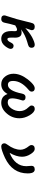

<svg xmlns="http://www.w3.org/2000/svg" viewBox="1215 -1753 570 3040"><g transform="rotate(90 1500.0 -233.0)"><path d="M282.2 32.2Q251 32.2 235.4 17.6Q223.6 4.9 223.6 -14.6Q223.6 -32.2 234.4 -57.6Q288.1 -216.8 322.3 -368.2Q338.9 -441.4 348.6 -465.8Q352.5 -475.6 358.4 -481.4Q375 -498 402.3 -498Q431.6 -498 446.3 -483.4Q458 -471.7 458 -451.2V-450.2L453.1 -430.7L424.8 -348.6Q499 -417 567.4 -455.1Q567.4 -455.1 567.4 -455.1Q650.4 -498 688.5 -498Q710.9 -498 723.6 -485.4Q736.3 -472.7 736.3 -448.2Q736.3 -418 713.9 -403.3Q701.2 -394.5 639.6 -377.9Q533.2 -346.7 445.3 -282.2Q460 -286.1 472.7 -288.1Q491.2 -290 494.1 -290Q497.1 -290 497.1 -290Q531.2 -290 550.8 -270.5Q576.2 -245.1 576.2 -188.5L575.2 -149.4V-121.1Q575.2 -100.6 578.1 -87.9Q583 -70.3 591.8 -66.4Q594.7 -65.4 600.6 -65.4Q621.1 -65.4 641.6 -97.7Q648.4 -107.4 655.3 -123Q674.8 -163.1 704.1 -163.1Q728.5 -163.1 741.2 -150.4Q753.9 -137.7 753.9 -116.2Q753.9 -85 709 -27.3Q661.1 32.2 595.7 32.2Q542 32.2 511.7 1Q471.7 -38.1 471.7 -127.9Q471.7 -127.9 473.6 -183.6Q473.6 -204.1 465.8 -211.9Q460 -217.8 447.3 -217.8Q427.7 -217.8 381.8 -189.5Q355.5 -101.6 339.8 -20.5Q335 3.9 320.8 18.1Q306.6 32.2 282.2 32.2Z M1467.8 -67.4Q1413.1 32.2 1313.5 32.2Q1239.3 32.2 1192.4 -28.3Q1147.5 -85.9 1147.5 -161.1Q1147.5 -271.5 1235.4 -385.7Q1293 -459 1335.9 -484.4Q1358.4 -498 1377.9 -498Q1404.3 -498 1418 -484.4Q1430.7 -471.7 1430.7 -448.2Q1430.7 -423.8 1399.4 -398.4Q1261.7 -283.2 1261.7 -156.2Q1261.7 -107.4 1281.2 -87.9Q1295.9 -73.2 1322.3 -73.2Q1417 -73.2 1461.9 -295.9Q1467.8 -324.2 1481.9 -338.4Q1496.1 -352.5 1517.6 -352.5Q1546.9 -352.5 1560.5 -338.9Q1571.3 -328.1 1571.3 -309.6V-308.6L1565.4 -285.2Q1537.1 -198.2 1537.1 -139.6Q1537.1 -102.5 1553.2 -86.4Q1569.3 -70.3 1601.6 -70.3Q1657.2 -70.3 1697.3 -128.9Q1739.3 -189.5 1739.3 -259.8Q1739.3 -337.9 1680.7 -396.5Q1665 -412.1 1657.7 -424.3Q1650.4 -436.5 1650.4 -447.3Q1650.4 -470.7 1664.1 -484.4Q1677.7 -498 1705.1 -498Q1755.9 -498 1804.7 -418Q1852.5 -337.9 1852.5 -256.8Q1852.5 -140.6 1777.3 -55.7Q1703.1 32.2 1606.4 32.2Q1543 32.2 1504.9 -5.9Q1481.4 -29.3 1467.8 -67.4Z M2400.4 -99.6Q2611.3 -186.5 2611.3 -364.3L2605.5 -448.2Q2605.5 -470.7 2618.2 -483.4Q2632.8 -498 2664.1 -498Q2685.5 -498 2700.2 -483.4Q2725.6 -458 2725.6 -386.7Q2725.6 -144.5 2480.5 -27.3Q2351.6 32.2 2299.8 32.2Q2275.4 32.2 2262.2 19Q2249 5.9 2249 -18.6Q2249 -28.3 2253.9 -39.1Q2259.8 -50.8 2270.5 -65.4Q2350.6 -172.9 2350.6 -273.4Q2350.6 -336.9 2291 -409.2Q2276.4 -427.7 2276.4 -445.3Q2276.4 -468.8 2290 -482.4Q2305.7 -498 2337.9 -498Q2379.9 -498 2420.9 -430.7Q2461.9 -367.2 2461.9 -295.9Q2461.9 -209 2400.4 -99.6Z"/></g></svg>

Font: FakePearl
Style: SemiBold
Weight: 400
Version: Version 1.2